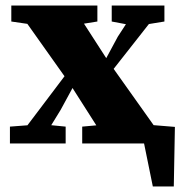

<svg xmlns="http://www.w3.org/2000/svg" viewBox="-20 -520 654 696"><path d="M544 0H455V-73L614 -60L610 156H534L491 -55ZM16 0V-61L108 -68H147L218 -61V0ZM32 -3 258 -302 301 -249H269L200 -122L127 -3ZM278 0V-61L388 -71H486L594 -61V0ZM354 -222 317 -270H344L407 -387L476 -493H567ZM371 0 232 -218 32 -500H242L373 -297L584 0ZM21 -442V-500H333V-442L239 -427H124ZM385 -442V-500H576V-442L490 -428H459Z"/></svg>

Font: Source Serif 4 ExtraBold
Style: Regular
Weight: 800
Designer: Frank Grießhammer
Foundry: Adobe Systems Incorporated
Version: Version 4.004;hotconv 1.0.116;makeotfexe 2.5.65601